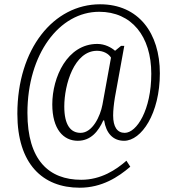

<svg xmlns="http://www.w3.org/2000/svg" viewBox="-20 -734 816 896"><path d="M352 142C456 142 532 92 588 44L570 16C522 58 452 105 359 105C208 105 108 13 108 -207C108 -482 257 -679 443 -679C594 -679 686 -565 686 -390C686 -221 618 -114 562 -114C527 -114 508 -142 508 -195C508 -218 511 -247 516 -278L560 -520H545L517 -497C500 -512 470 -529 434 -529C294 -529 224 -374 224 -247C224 -131 276 -77 343 -77C405 -77 440 -123 462 -172H466C475 -113 507 -77 559 -77C640 -77 726 -204 726 -392C726 -579 627 -714 447 -714C230 -714 61 -506 61 -203C61 30 178 142 352 142ZM356 -114C310 -114 280 -150 280 -237C280 -339 326 -497 433 -497C464 -497 488 -482 498 -465L458 -245C448 -192 412 -114 356 -114Z"/></svg>

Font: Noto Serif Devanagari Condensed Light
Style: Regular
Weight: 300
Width: 3
Designer: Universal Thirst, Indian Type Foundry and the Monotype Design Team
Foundry: Monotype Imaging Inc.
Version: Version 2.004